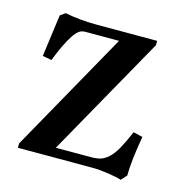

<svg xmlns="http://www.w3.org/2000/svg" viewBox="-77 -524 585 609"><g transform="rotate(15 215.0 -219.5)"><path d="M371.6 13.7Q356.4 8.8 327.4 4.4Q298.3 0 275.4 0H30.3V-14.2L252.4 -410.6H142.1Q129.9 -410.6 121.6 -404.8Q113.3 -398.9 103 -383.8Q83 -353.5 61 -296.4L31.2 -301.8L49.8 -439.9L66.4 -451.7Q114.7 -441.9 169.4 -441.9H369.1V-427.7L146.5 -31.2H260.3Q279.8 -31.2 292.5 -34.9Q305.2 -38.6 318.6 -50.5Q332 -62.5 344.2 -84.2Q356.4 -106 372.1 -142.6L402.8 -135.3Q388.2 -52.2 388.2 -4.9Z"/></g></svg>

Font: Elstob 10pt Medium
Style: Regular
Weight: 500
Designer: Peter S. Baker
Version: Version 1.015